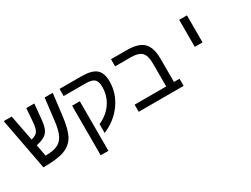

<svg xmlns="http://www.w3.org/2000/svg" viewBox="-63 -1174 2527 1936"><g transform="rotate(-30 1200.0 -205.5)"><path d="M163.1 -297.9Q216.3 -309.6 236.8 -339.4Q257.3 -369.1 263.2 -439.9L274.9 -599.1H368.2L353 -439Q346.2 -361.8 330.8 -322.8Q315.4 -283.7 284.7 -261.5Q253.9 -239.3 189.9 -224.1L179.2 -221.2L204.1 -86.9Q293.9 -86.9 343.3 -110.4Q392.6 -133.8 419.2 -187Q445.8 -240.2 458 -342.8L488.8 -599.1H583L551.8 -346.2Q534.2 -198.7 493.9 -127.2Q453.6 -55.7 371.3 -25.4Q289.1 4.9 126 4.9L12.2 -599.1H105Z M776.9 -389.2V188H687V-389.2ZM662.1 -599.1H915Q1035.6 -599.1 1086.4 -555.9Q1137.2 -512.7 1137.2 -413.1Q1137.2 -275.4 1055.4 -160.4Q973.6 -45.4 834 13.2V-89.8Q936 -135.7 991 -217.5Q1045.9 -299.3 1045.9 -400.9Q1045.9 -466.3 1017.3 -491.2Q988.8 -516.1 918.9 -516.1H662.1Z M1261.2 -516.1V-599.1H1445.3Q1580.1 -599.1 1638.2 -541.5Q1696.3 -483.9 1696.3 -351.1V-83H1761.2V0H1238.3V-83H1606V-352.1Q1606 -440.9 1570.1 -478.5Q1534.2 -516.1 1444.3 -516.1Z M2055.2 -599.1H2145.5V-284.2H2055.2Z"/></g></svg>

Font: Cousine
Style: Regular
Weight: 400
Monospace: yes
Designer: Steve Matteson
Foundry: Ascender Corporation
Version: Version 1.20